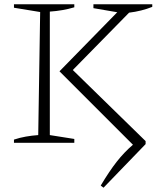

<svg xmlns="http://www.w3.org/2000/svg" viewBox="-20 -665 760 894"><path d="M45 0V-15Q72 -24 100.5 -29Q129 -34 158 -36L167 -609L45 -629V-645H326V-631Q299 -623 270.5 -618Q242 -613 212 -611V-36L326 -18V0ZM462 209 449 199Q489 132 523.5 88Q558 44 599 9L257 -333L526 -608L415 -627V-645H689V-633Q639 -613 581 -606L319 -339L658 -8V6Z"/></svg>

Font: Piazzolla ExtraLight
Style: Regular
Weight: 200
Designer: Juan Pablo del Peral
Foundry: Huerta Tipografica
Version: Version 1.330